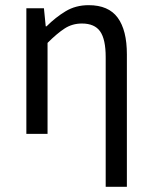

<svg xmlns="http://www.w3.org/2000/svg" viewBox="-20 -518 587 743"><path d="M389 205V-297Q389 -366 367.5 -396.5Q346 -427 297 -427Q260 -427 230.5 -408Q201 -389 164 -352V0H82V-486H150L157 -416H160Q195 -451 234 -474.5Q273 -498 323 -498Q400 -498 435.5 -449.5Q471 -401 471 -308V205Z"/></svg>

Font: Source Sans 3
Style: Regular
Weight: 400
Designer: Paul D. Hunt
Foundry: Adobe
Version: Version 3.046;hotconv 1.0.118;makeotfexe 2.5.65603